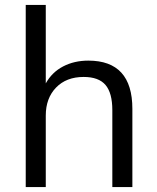

<svg xmlns="http://www.w3.org/2000/svg" viewBox="-20 -756 635 776"><path d="M84 0V-736H165V-419Q190 -464 235 -487.5Q280 -511 337 -511Q515 -511 515 -316V0H434V-311Q434 -380 406.5 -412.5Q379 -445 318 -445Q248 -445 206.5 -402Q165 -359 165 -289V0Z"/></svg>

Font: Mulish
Style: Regular
Weight: 400
Designer: Vernon Adams
Foundry: Vernon Adams
Version: Version 3.603; ttfautohint (v1.8.3)